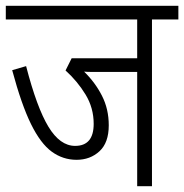

<svg xmlns="http://www.w3.org/2000/svg" viewBox="-20 -642 635 662"><path d="M504 -575V0H453V-394H322Q308 -394 294.5 -394Q281 -394 270 -395Q308 -358 331.5 -312Q355 -266 355 -210Q355 -150 323 -120.5Q291 -91 244 -91Q197 -91 158.5 -119Q120 -147 87 -214Q54 -281 22 -400L70 -414Q107 -271 147 -205Q187 -139 239 -139Q303 -139 303 -215Q303 -270 275 -316Q247 -362 206 -399L227 -441H453V-575H0V-622H595V-575Z"/></svg>

Font: Noto Sans Devanagari UI Condensed Light
Style: Regular
Weight: 300
Width: 3
Designer: Jelle Bosma - Monotype Design Team
Foundry: Monotype Imaging Inc.
Version: Version 2.004; ttfautohint (v1.8.4.7-5d5b)